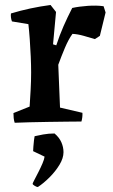

<svg xmlns="http://www.w3.org/2000/svg" viewBox="-20 -488 454 771"><path d="M39 5Q36 -4 35 -14Q34 -24 34 -34L99 -60Q101 -90 103 -126.5Q105 -163 105 -197Q105 -225 103.5 -260.5Q102 -296 99.5 -330.5Q97 -365 94 -391L28 -402Q25 -410 24 -418Q23 -426 24 -434Q100 -457 183 -468L205 -440L193 -310L206 -306Q219 -346 235 -382.5Q251 -419 270 -456Q297 -462 332.5 -464.5Q368 -467 396 -463L404 -438L381 -344L361 -331Q341 -337 316.5 -344Q292 -351 271 -352Q255 -330 240.5 -295.5Q226 -261 214 -228L221 -56L311 -35Q312 -18 307 0Q285 0 249.5 0.5Q214 1 174.5 1.5Q135 2 98.5 3Q62 4 39 5ZM132 263Q127 263 119 258Q111 253 111 250Q111 248 118 234.5Q125 221 134 203.5Q143 186 150.5 168.5Q158 151 159 141L113 119Q113 114 114 101Q115 88 116.5 75Q118 62 119 59Q131 56 153 52Q175 48 199 48Q218 64 226.5 83.5Q235 103 235 123Q235 147 219 173.5Q203 200 179 224Q155 248 132 263Z"/></svg>

Font: Labrada SemiBold
Style: Regular
Weight: 600
Designer: Mercedes Jáuregui
Foundry: Omnibus-Type Team
Version: Version 1.000; ttfautohint (v1.8.4.7-5d5b)